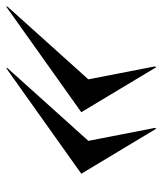

<svg xmlns="http://www.w3.org/2000/svg" viewBox="28 -548 530 625"><g transform="rotate(-90 292.5 -235.0)"><path d="M189 3.9 187 9.8 40 -234.9 384.8 -480 382.8 -474.1 147 -211.9ZM389.2 3.9 387.2 9.8 240.2 -234.9 585 -480 583 -474.1 347.2 -211.9Z"/></g></svg>

Font: Redaction
Style: Italic
Weight: 400
Designer: Jeremy Mickel / Forest Young
Foundry: MCKL
Version: Version 2.001;hotconv 1.0.113;makeotfexe 2.5.65598 DEVELOPME